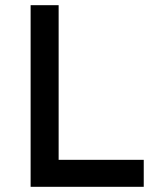

<svg xmlns="http://www.w3.org/2000/svg" viewBox="-20 -720 639 740"><path d="M98 0V-700H206V-104H534V0Z"/></svg>

Font: Mach
Style: Regular
Weight: 400
Version: Version 1.002